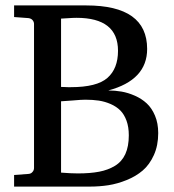

<svg xmlns="http://www.w3.org/2000/svg" viewBox="-20 -691 645 711"><path d="M565.9 -198.2Q565.9 -152.3 549.8 -116.7Q533.7 -81.1 508.5 -59.6Q483.4 -38.1 449 -24.2Q414.6 -10.3 381.3 -5.1Q348.1 0 312 0H32.2V-43L85 -46.9Q93.3 -47.4 98.4 -52.2Q103.5 -57.1 104.7 -61.3Q106 -65.4 106 -68.8V-602.1Q106 -609.9 100.8 -616.2Q95.7 -622.6 85 -624L32.2 -627.9V-670.9H299.8Q524.9 -670.9 524.9 -509.8Q524.9 -394.5 380.9 -356Q406.2 -356 430.2 -351.8Q454.1 -347.7 479.2 -336.7Q504.4 -325.7 523.2 -308.3Q542 -291 554 -262.7Q565.9 -234.4 565.9 -198.2ZM295.9 -321.8Q281.2 -321.8 247.6 -318.8Q213.9 -315.9 206.1 -315.9V-51.8Q242.7 -48.8 268.1 -48.8Q314.5 -48.8 347.4 -55.2Q380.4 -61.5 406 -77.1Q431.6 -92.8 444.3 -120.8Q457 -148.9 457 -189.9Q457 -220.7 448.5 -244.1Q439.9 -267.6 425.5 -282Q411.1 -296.4 389.9 -305.7Q368.7 -314.9 346.2 -318.4Q323.7 -321.8 295.9 -321.8ZM263.2 -625Q250 -625 230 -623.5Q210 -622.1 206.1 -622.1V-369.1Q210.4 -368.7 219.7 -368.7Q223.6 -368.2 231.4 -368.2H242.2Q338.9 -368.2 377.9 -402.6Q417 -437 417 -502.9Q417 -625 263.2 -625Z"/></svg>

Font: TAML ThiruValluvar
Style: Regular
Weight: 400
Version: Version 0.271; dev 7ad24fM